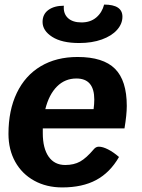

<svg xmlns="http://www.w3.org/2000/svg" viewBox="-20 -809 620 839"><path d="M167 -248V-227Q167 -161 192.5 -124.5Q218 -88 265 -88Q303 -88 330 -103Q357 -118 390 -157Q399 -168 412 -168Q429 -168 452.5 -156Q476 -144 500 -123Q461 -55 400.5 -22.5Q340 10 252 10Q183 10 129.5 -19.5Q76 -49 46.5 -102Q17 -155 17 -224Q17 -327 53.5 -403Q90 -479 158 -519.5Q226 -560 319 -560Q431 -560 482.5 -508.5Q534 -457 534 -346Q534 -308 524 -248ZM178 -332H389Q392 -355 392 -374Q392 -466 314 -466Q264 -466 229 -431Q194 -396 178 -332ZM166 -713Q166 -747 191.5 -765.5Q217 -784 259 -784Q256 -750 276.5 -730.5Q297 -711 336 -711Q375 -711 400.5 -732.5Q426 -754 435 -789Q515 -789 515 -736Q515 -705 491.5 -678.5Q468 -652 425 -636.5Q382 -621 326 -621Q250 -621 208 -648Q166 -675 166 -713Z"/></svg>

Font: Krub
Style: Bold Italic
Weight: 700
Italic angle: -8°
Designer: Ekaluck Peanpanawate
Foundry: Cadson Demak Co.,Ltd.
Version: Version 1.000; ttfautohint (v1.6)